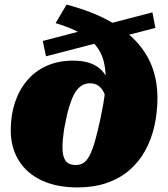

<svg xmlns="http://www.w3.org/2000/svg" viewBox="-20 -805 734 839"><path d="M167 -626 646 -751 659 -683 181 -559ZM469 -396 454 -322Q449 -361 439.5 -387.5Q430 -414 414 -427.5Q398 -441 373 -441Q350 -441 332.5 -428Q315 -415 303 -391.5Q291 -368 281.5 -336Q272 -304 265 -265Q261 -247 258.5 -229Q256 -211 254.5 -194Q253 -177 253 -160Q253 -142 256 -128Q259 -114 265.5 -104Q272 -94 283.5 -89Q295 -84 311 -84Q330 -84 344.5 -93Q359 -102 371 -124.5Q383 -147 394.5 -186.5Q406 -226 419 -287Q426 -320 431 -349Q436 -378 439 -405.5Q442 -433 442 -459Q442 -505 432 -541.5Q422 -578 398 -607Q374 -636 331.5 -660Q289 -684 223 -704L271 -785Q383 -755 459 -712.5Q535 -670 581 -617.5Q627 -565 647.5 -505Q668 -445 668 -380Q668 -313 654.5 -253.5Q641 -194 613.5 -145Q586 -96 544.5 -60.5Q503 -25 446.5 -5.5Q390 14 319 14Q227 14 161.5 -17Q96 -48 61.5 -104.5Q27 -161 27 -236Q27 -302 45.5 -357.5Q64 -413 99 -454Q134 -495 184.5 -517.5Q235 -540 299 -540Q339 -540 368 -531Q397 -522 417.5 -504Q438 -486 450 -459Q462 -432 469 -396Z"/></svg>

Font: Roboto Serif 20pt Black
Style: Italic
Weight: 900
Italic angle: -10°
Version: Version 1.008